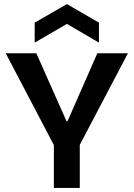

<svg xmlns="http://www.w3.org/2000/svg" viewBox="-20 -921 655 941"><path d="M244 0V-210L8 -660H158L306 -327H311L457 -660H607L371 -211V0ZM150 -712V-810L308 -901L465 -810V-712L308 -804Z"/></svg>

Font: Bricolage Grotesque 24pt SemiBold
Style: Regular
Weight: 600
Designer: Mathieu Triay
Foundry: Atelier Triay
Version: Version 1.001;gftools[0.9.33.dev8+g029e19f]